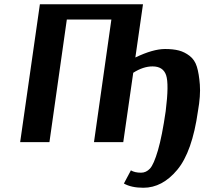

<svg xmlns="http://www.w3.org/2000/svg" viewBox="-20 -670 963 905"><path d="M656 215Q599 215 564 195L597 133Q615 144 645 144Q669 144 687 124.5Q705 105 724.5 38.5Q744 -28 761 -146Q777 -274 763 -315.5Q749 -357 699 -357Q655 -357 608 -327L561 0H423L505 -578H295L213 0H75L168 -650H654L618 -399Q701 -439 758 -439Q796 -439 823 -432Q850 -425 874 -406.5Q898 -388 908 -355.5Q918 -323 922 -271Q926 -219 913 -146Q886 46 815.5 130.5Q745 215 656 215Z"/></svg>

Font: Arsenal
Style: Bold Italic
Weight: 700
Italic angle: -9.10001°
Designer: Andrij Shevchenko
Foundry: Stairsfor
Version: Version 2.001;PS 002.001;hotconv 1.0.88;makeotf.lib2.5.64775